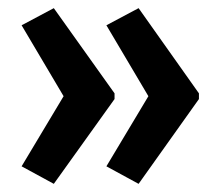

<svg xmlns="http://www.w3.org/2000/svg" viewBox="-20 -506 538 471"><path d="M468 -263 320 -55 241 -98 344 -270 241 -444 320 -486 468 -277ZM261 -263 112 -55 33 -98 136 -270 33 -444 112 -486 261 -277Z"/></svg>

Font: Noto Sans ExtraCondensed SemiBold
Style: Regular
Weight: 600
Width: 2
Designer: Monotype Design Team
Foundry: Monotype Imaging Inc.
Version: Version 2.013; ttfautohint (v1.8.4.7-5d5b)